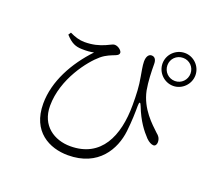

<svg xmlns="http://www.w3.org/2000/svg" viewBox="-138 -968 1277 1179"><g transform="rotate(20 500.0 -379.0)"><path d="M770 -690C770 -631 819 -582 878 -582C936 -582 985 -631 985 -690C985 -749 936 -797 878 -797C819 -797 770 -749 770 -690ZM802 -690C802 -732 835 -765 878 -765C920 -765 953 -732 953 -690C953 -648 920 -614 878 -614C835 -614 802 -648 802 -690ZM166 -658C205 -615 233 -604 274 -603C305 -602 329 -604 352 -609C246 -497 166 -354 166 -208C166 -25 295 39 416 39C615 39 693 -103 707 -224C715 -294 716 -354 716 -392C716 -422 724 -423 734 -396C767 -311 806 -261 841 -224C858 -207 876 -198 889 -198C903 -198 909 -212 909 -226C908 -252 896 -265 882 -276C840 -316 758 -387 735 -500C725 -554 723 -620 723 -669C723 -695 713 -713 691 -713C673 -713 659 -696 659 -662C659 -635 668 -592 672 -567C683 -508 685 -457 685 -386C685 -184 612 -18 411 -18C306 -18 210 -80 210 -209C210 -386 335 -542 395 -592C427 -619 459 -629 483 -639C499 -646 504 -652 504 -662C504 -675 480 -697 456 -697C444 -697 436 -690 404 -676C367 -660 328 -649 274 -649C241 -649 210 -659 177 -675Z"/></g></svg>

Font: Noto Serif CJK HK Light
Style: Regular
Weight: 300
Designer: Ryoko NISHIZUKA 西塚涼子 (kana & ideographs); Frank Grießhammer (Latin, Greek & Cyrillic); Wenlong ZHANG 张文龙 (bopomofo); San
Foundry: Adobe
Version: Version 2.001;hotconv 1.1.0;makeotfexe 2.6.0